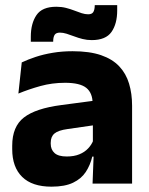

<svg xmlns="http://www.w3.org/2000/svg" viewBox="-20 -699 567 731"><path d="M482.9 0H332.4L337.1 -123L333.6 -130.7V-284L332.7 -303.9Q332.7 -345.1 308.5 -364.5Q284.3 -383.8 227.8 -383.8Q178.3 -383.8 133.8 -371.4Q89.3 -359 50 -342.8L62.8 -461.4Q86.3 -472.5 115.7 -482.3Q145.2 -492.1 180.6 -498Q215.9 -504 256.4 -504Q321 -504 364.6 -489Q408.1 -474 434 -446.4Q460 -418.8 471.4 -380.6Q482.9 -342.5 482.9 -296.4ZM176 11.7Q102.4 11.7 64.5 -25.4Q26.5 -62.6 26.5 -131V-144.3Q26.5 -217.1 71.1 -251.7Q115.8 -286.3 213.3 -299L345.3 -316.5L354.3 -224.6L237.3 -207.7Q201.8 -202.8 187.5 -190.8Q173.1 -178.8 173.1 -155.4V-151.8Q173.1 -129.5 187.6 -116.4Q202.1 -103.2 234.1 -103.2Q262 -103.2 282.1 -111.5Q302.3 -119.8 315.4 -133.8Q328.6 -147.7 335.1 -164.4L356.6 -102.7H331.3Q323.6 -70.3 306.7 -44.5Q289.8 -18.6 258.4 -3.5Q227.1 11.7 176 11.7ZM329.2 -546.3Q311.2 -546.3 294.4 -550.5Q277.6 -554.7 262.3 -560.6Q247.1 -566.4 233.5 -570.6Q219.8 -574.8 208.2 -574.8Q194 -574.8 188.4 -566.9Q182.8 -558.9 182.5 -542.6V-540.1H97.3V-559.2Q97.3 -609.7 118.9 -641.5Q140.4 -673.3 194.4 -673.3Q214 -673.3 231 -669Q248 -664.7 262.8 -658.9Q277.6 -653.1 290.8 -648.8Q304 -644.6 315.7 -644.6Q329.7 -644.6 335 -652.8Q340.3 -661 340.7 -677V-679.4H426.2V-659.2Q426.2 -608.5 404.5 -577.4Q382.7 -546.3 329.2 -546.3Z"/></svg>

Font: Anek Devanagari Medium
Style: Regular
Weight: 500
Designer: Kailash Malviya (Devanagari) & Yesha Goshar (Latin)
Foundry: Ek Type
Version: Version 1.003